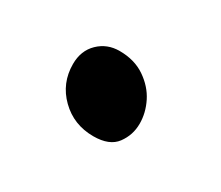

<svg xmlns="http://www.w3.org/2000/svg" viewBox="-45 -427 371 322"><g transform="rotate(30 140.5 -266.0)"><path d="M149 -193Q111 -193 85 -218.5Q59 -244 59 -281Q59 -307 75.5 -323Q92 -339 116 -339Q145 -339 165.5 -325Q186 -311 196 -291Q206 -271 206 -250Q206 -228 193 -210.5Q180 -193 149 -193Z"/></g></svg>

Font: Shantell Sans Light
Style: Regular
Weight: 400
Version: Version 1.011;[c5ecc13dd]